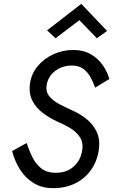

<svg xmlns="http://www.w3.org/2000/svg" viewBox="-20 -970 589 999"><path d="M393 -865 269 -771 225 -812 403 -950 537 -809 484 -771ZM119 -226Q132 -185 150 -149.5Q168 -114 196.5 -92.5Q225 -71 268 -71Q324 -70 361 -101.5Q398 -133 407 -183Q415 -226 396.5 -255Q378 -284 345.5 -303.5Q313 -323 277 -338Q240 -355 204.5 -381Q169 -407 149 -445Q129 -483 136 -536Q144 -588 177 -627Q210 -666 258.5 -688Q307 -710 361 -710Q413 -710 451 -688.5Q489 -667 513.5 -632.5Q538 -598 549 -559L475 -514Q465 -543 450.5 -569Q436 -595 413 -612Q390 -629 354 -629Q305 -629 268 -601.5Q231 -574 223 -529Q217 -494 236 -470Q255 -446 288 -428.5Q321 -411 355 -396Q394 -379 428.5 -352Q463 -325 482.5 -285.5Q502 -246 494 -190Q486 -132 454 -86.5Q422 -41 371.5 -16Q321 9 256 9Q199 9 156 -17Q113 -43 85 -86.5Q57 -130 43 -184Z"/></svg>

Font: Von Book
Style: Italic
Weight: 400
Version: Version 4.000; ttfautohint (v1.8.4.7-5d5b)